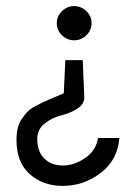

<svg xmlns="http://www.w3.org/2000/svg" viewBox="-20 -614 443 629"><path d="M185 -5Q121 -5 77.5 -43.5Q34 -82 34 -156Q34 -177 38 -194Q42 -211 51.5 -224.5Q61 -238 69 -247Q77 -256 94.5 -265.5Q112 -275 121.5 -279.5Q131 -284 153.5 -293.5Q176 -303 186 -307L189 -309L194 -417H251L256 -299Q258 -274 234 -258.5Q210 -243 180.5 -236Q151 -229 126 -209Q101 -189 102 -156Q103 -119 122 -98Q141 -77 170 -73Q213 -67 254 -93Q295 -119 301 -162H371Q366 -91 310.5 -48Q255 -5 185 -5ZM263 -498.5Q246 -482 223 -482Q200 -482 183 -498.5Q166 -515 166 -538Q166 -561 183 -577.5Q200 -594 223 -594Q246 -594 263 -577.5Q280 -561 280 -538Q280 -515 263 -498.5Z"/></svg>

Font: Charger Pro
Style: Lit
Weight: 300
Designer: Jasper
Foundry: Cannot Into Space Fonts
Version: Version 1.09